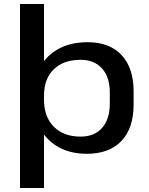

<svg xmlns="http://www.w3.org/2000/svg" viewBox="-20 -760 747 960"><path d="M414 9Q334 9 274.5 -23.5Q215 -56 182 -115Q149 -174 149 -255V-290Q149 -370 182.5 -428Q216 -486 276 -517.5Q336 -549 418 -549Q528 -549 588 -484.5Q648 -420 648 -303V-237Q648 -119 587 -55Q526 9 414 9ZM80 -740H200V-366V180H80ZM383 -77Q452 -77 490.5 -120.5Q529 -164 529 -241V-297Q529 -375 490 -418Q451 -461 383 -461Q298 -461 249 -413.5Q200 -366 200 -282V-261Q200 -176 249 -126.5Q298 -77 383 -77Z"/></svg>

Font: Pathway Extreme 72pt SemiBold
Style: Regular
Weight: 600
Designer: Eduardo Rodriguez Tunni
Foundry: Eduardo Rodriguez Tunni
Version: Version 1.001;gftools[0.9.26]